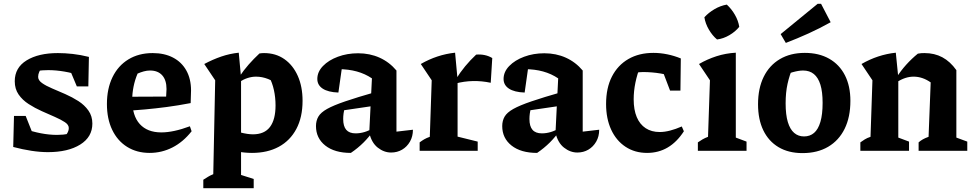

<svg xmlns="http://www.w3.org/2000/svg" viewBox="-20 -787 5088 1002"><path d="M230 7Q190 7 144 0Q98 -7 49 -20L104 -116Q149 -100 193 -91.5Q237 -83 278 -83Q294 -83 309.5 -84.5Q325 -86 341 -89L304 -62Q320 -75 329.5 -89.5Q339 -104 339 -119Q339 -136 318.5 -149.5Q298 -163 266 -177Q234 -191 198 -207Q162 -223 129.5 -244Q97 -265 77 -294Q57 -323 57 -363Q57 -434 119 -472Q181 -510 282 -510Q319 -510 359.5 -505.5Q400 -501 444 -490L407 -390Q360 -406 316 -413.5Q272 -421 232 -421Q217 -421 202.5 -420Q188 -419 172 -417L207 -437Q191 -426 185 -412.5Q179 -399 179 -386Q179 -368 199.5 -353.5Q220 -339 252 -325.5Q284 -312 320.5 -296Q357 -280 389 -259.5Q421 -239 441.5 -210Q462 -181 462 -142Q462 -72 398.5 -32.5Q335 7 230 7ZM49 -20 53 -182H114L178 -21ZM381 -336 316 -491 444 -490 441 -336Z M761 11Q694 11 643.5 -20.5Q593 -52 565.5 -109.5Q538 -167 538 -244Q538 -324 567 -384Q596 -444 650 -477Q704 -510 777 -510Q838 -510 883 -486.5Q928 -463 952.5 -419Q977 -375 977 -315L975 -249Q907 -236 849.5 -228.5Q792 -221 737.5 -216Q683 -211 624 -208L625 -282L847 -283L849 -322Q849 -369 826.5 -394Q804 -419 763 -419Q747 -419 730.5 -414.5Q714 -410 698 -403Q684 -370 677 -335Q670 -300 670 -267Q670 -183 709.5 -139.5Q749 -96 822 -96Q885 -96 971 -128L980 -102Q936 -46 880 -17.5Q824 11 761 11Z M1295 11Q1257 11 1213 3Q1169 -5 1120 -21L1142 -127Q1195 -106 1233.5 -96Q1272 -86 1300 -86Q1360 -86 1389 -124.5Q1418 -163 1418 -237Q1418 -278 1409.5 -317Q1401 -356 1383 -389L1440 -338Q1380 -387 1316 -387Q1273 -387 1229 -359L1228 -385Q1252 -421 1278 -450.5Q1304 -480 1334 -508Q1340 -509 1346 -509.5Q1352 -510 1358 -510Q1419 -510 1464 -478.5Q1509 -447 1534 -391Q1559 -335 1559 -261Q1559 -175 1526.5 -114Q1494 -53 1435 -21Q1376 11 1295 11ZM1041 195V151Q1052 144 1064 136.5Q1076 129 1093 122L1103 -368L1046 -453Q1091 -477 1135 -492Q1179 -507 1226 -512L1238 -382V126L1304 147V195Z M2021 9Q1984 9 1951.5 -16.5Q1919 -42 1907 -94L1921 -378Q1850 -426 1747 -426Q1731 -426 1715.5 -424.5Q1700 -423 1685 -420L1768 -459L1746 -304Q1692 -306 1664 -324.5Q1636 -343 1636 -375Q1636 -412 1665.5 -442.5Q1695 -473 1743.5 -491Q1792 -509 1849 -509Q1910 -509 1961 -486Q2012 -463 2049 -419V-100L2135 -110Q2135 -75 2119.5 -48Q2104 -21 2078.5 -6Q2053 9 2021 9ZM1811 11Q1726 11 1677.5 -27.5Q1629 -66 1629 -129Q1629 -157 1641.5 -178.5Q1654 -200 1687 -218.5Q1720 -237 1781.5 -258Q1843 -279 1941 -307V-236L1737 -206L1780 -225Q1775 -210 1773 -195Q1771 -180 1771 -166Q1771 -128 1787 -109.5Q1803 -91 1836 -91Q1859 -91 1882.5 -98Q1906 -105 1932 -121V-109Q1907 -73 1877.5 -43.5Q1848 -14 1811 11Z M2541 -355Q2447 -375 2357 -351V-370Q2381 -409 2407.5 -441Q2434 -473 2465 -502Q2488 -504 2509.5 -499.5Q2531 -495 2549 -484ZM2170 0V-44Q2182 -53 2194 -60Q2206 -67 2223 -73L2233 -368L2176 -453Q2261 -502 2355 -512L2368 -371V-74L2473 -48V0Z M2993 9Q2956 9 2923.5 -16.5Q2891 -42 2879 -94L2893 -378Q2822 -426 2719 -426Q2703 -426 2687.5 -424.5Q2672 -423 2657 -420L2740 -459L2718 -304Q2664 -306 2636 -324.5Q2608 -343 2608 -375Q2608 -412 2637.5 -442.5Q2667 -473 2715.5 -491Q2764 -509 2821 -509Q2882 -509 2933 -486Q2984 -463 3021 -419V-100L3107 -110Q3107 -75 3091.5 -48Q3076 -21 3050.5 -6Q3025 9 2993 9ZM2783 11Q2698 11 2649.5 -27.5Q2601 -66 2601 -129Q2601 -157 2613.5 -178.5Q2626 -200 2659 -218.5Q2692 -237 2753.5 -258Q2815 -279 2913 -307V-236L2709 -206L2752 -225Q2747 -210 2745 -195Q2743 -180 2743 -166Q2743 -128 2759 -109.5Q2775 -91 2808 -91Q2831 -91 2854.5 -98Q2878 -105 2904 -121V-109Q2879 -73 2849.5 -43.5Q2820 -14 2783 11Z M3357 11Q3293 11 3244.5 -21Q3196 -53 3169.5 -110.5Q3143 -168 3143 -244Q3143 -328 3173.5 -387.5Q3204 -447 3259.5 -479Q3315 -511 3390 -511Q3426 -511 3462.5 -503.5Q3499 -496 3533 -482L3516 -380Q3431 -411 3335 -411Q3316 -411 3297.5 -407Q3279 -403 3262 -394L3323 -445Q3305 -400 3296 -355.5Q3287 -311 3287 -269Q3287 -214 3303 -176Q3319 -138 3349.5 -118Q3380 -98 3423 -98Q3448 -98 3477 -105.5Q3506 -113 3538 -127L3549 -102Q3476 11 3357 11ZM3477 -314 3413 -482H3533L3531 -314Z M3622 0V-44Q3633 -52 3646 -59.5Q3659 -67 3675 -73L3685 -368L3628 -453Q3671 -478 3719 -493.5Q3767 -509 3820 -512V-69L3876 -48V0ZM3773 -763Q3798 -740 3815.5 -709.5Q3833 -679 3838 -647Q3818 -622 3786.5 -603.5Q3755 -585 3722 -581Q3698 -601 3679.5 -632.5Q3661 -664 3656 -697Q3678 -721 3708.5 -739Q3739 -757 3773 -763Z M4168 12Q4095 12 4043 -19Q3991 -50 3963.5 -107Q3936 -164 3936 -243Q3936 -326 3965.5 -386Q3995 -446 4050 -478.5Q4105 -511 4180 -511Q4254 -511 4307.5 -480.5Q4361 -450 4389.5 -394Q4418 -338 4418 -261Q4418 -176 4388 -115Q4358 -54 4302 -21Q4246 12 4168 12ZM4176 -75Q4207 -75 4228.5 -93.5Q4250 -112 4261.5 -151Q4273 -190 4273 -250Q4273 -308 4261.5 -345Q4250 -382 4227.5 -400.5Q4205 -419 4171 -419Q4148 -419 4116 -410Q4084 -401 4035 -382L4119 -439Q4100 -395 4090 -349.5Q4080 -304 4080 -248Q4080 -188 4091.5 -150Q4103 -112 4124.5 -93.5Q4146 -75 4176 -75ZM4081 -563 4054 -609 4247 -767H4265L4315 -671Q4258 -639 4199.5 -612.5Q4141 -586 4081 -563Z M4470 0V-44Q4481 -52 4493 -59.5Q4505 -67 4523 -73L4533 -368L4476 -453Q4561 -502 4655 -512L4668 -382V-69L4724 -48V0ZM4774 0V-44Q4784 -53 4796.5 -60Q4809 -67 4826 -73L4837 -357L4971 -421V-69L5028 -48V0ZM4660 -358 4656 -379Q4681 -418 4709.5 -449.5Q4738 -481 4770 -507Q4779 -509 4788 -509.5Q4797 -510 4805 -510Q4857 -510 4898 -488Q4939 -466 4971 -421L4837 -357Q4794 -387 4748 -387Q4704 -387 4660 -358Z"/></svg>

Font: Piazzolla Thin ExtraBold
Style: Regular
Weight: 800
Version: Version 2.005